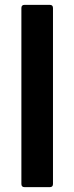

<svg xmlns="http://www.w3.org/2000/svg" viewBox="-20 -770 306 790"><path d="M81 0Q68 0 68 -13V-737Q68 -750 81 -750H185Q198 -750 198 -737V-13Q198 0 185 0Z"/></svg>

Font: LINE Seed Sans TH App
Style: Bold
Weight: 700
Designer: Dalton Maag Ltd | Thai characters by Cadson Demak Co.,Ltd.
Foundry: Dalton Maag Ltd
Version: Version 1.003